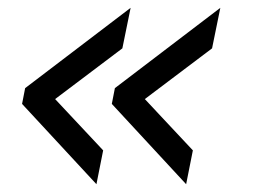

<svg xmlns="http://www.w3.org/2000/svg" viewBox="-20 -537 642 488"><path d="M36.1 -272.9 43.9 -313 312 -517.1 291 -414.1 120.1 -285.2 242.2 -154.8 225.1 -68.8ZM264.2 -272.9 272 -313 540 -517.1 519 -414.1 348.1 -285.2 470.2 -154.8 453.1 -68.8Z"/></svg>

Font: Hack
Style: Italic
Weight: 400
Italic angle: -11°
Monospace: yes
Designer: Christopher Simpkins
Foundry: Christopher Simpkins
Version: Version 2.019; ttfautohint (v1.4.1) -l 4 -r 80 -G 350 -x 0 -